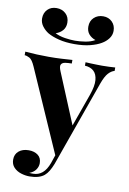

<svg xmlns="http://www.w3.org/2000/svg" viewBox="-119 -858 742 1108"><g transform="rotate(10 252.5 -304.0)"><path d="M513 -517V-497Q494 -492 477 -473.5Q460 -455 444 -411L303 -15L266 55L48 -440Q31 -479 14.5 -487.5Q-2 -496 -14 -496V-517Q19 -514 54.5 -512.5Q90 -511 123 -511Q164 -511 198 -513Q232 -515 262 -517V-496Q242 -496 224.5 -493.5Q207 -491 200.5 -479.5Q194 -468 206 -440L332 -136L323 -130L397 -337Q416 -391 413 -425.5Q410 -460 391 -477.5Q372 -495 339 -497V-517Q355 -516 372 -515.5Q389 -515 406 -514.5Q423 -514 436 -514Q456 -514 478 -515Q500 -516 513 -517ZM303 -15 265 92Q255 117 244.5 134.5Q234 152 221 163Q207 175 185 181.5Q163 188 134 188Q110 188 84.5 180Q59 172 42 154Q25 136 25 108Q25 77 47 58.5Q69 40 105 40Q138 40 159 56Q180 72 180 103Q180 123 167.5 141Q155 159 130 168Q135 169 142 169Q149 169 153 169Q183 169 206 150Q229 131 244 90L279 -13ZM394 -796Q426 -796 446.5 -775.5Q467 -755 467 -723Q467 -698 451.5 -677.5Q436 -657 413 -644Q388 -629 349 -619Q310 -609 257 -609Q205 -609 165.5 -619Q126 -629 100 -644Q79 -657 63.5 -677.5Q48 -698 48 -723Q48 -755 68 -775.5Q88 -796 121 -796Q153 -796 174.5 -776Q196 -756 196 -723Q196 -696 180.5 -678Q165 -660 140 -652Q165 -639 198 -634Q231 -629 257 -629Q283 -629 316 -634Q349 -639 373 -653Q349 -661 334 -678.5Q319 -696 319 -723Q319 -756 340.5 -776Q362 -796 394 -796Z"/></g></svg>

Font: Playfair Display
Style: Bold
Weight: 700
Designer: Claus Eggers Sørensen
Foundry: Claus Eggers Sørensen
Version: Version 1.203